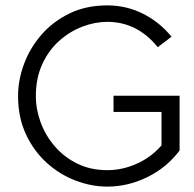

<svg xmlns="http://www.w3.org/2000/svg" viewBox="-20 -686 720 712"><path d="M378 6Q319 6 260 -16.5Q201 -39 153 -82.5Q105 -126 76 -188.5Q47 -251 47 -330Q47 -389 69 -448.5Q91 -508 133.5 -557Q176 -606 237.5 -636Q299 -666 378 -666Q449 -666 510.5 -635Q572 -604 616 -550L565 -511Q489 -605 378 -605Q332 -605 285 -587Q238 -569 199 -534Q160 -499 136.5 -447.5Q113 -396 113 -330Q113 -280 131 -231.5Q149 -183 183.5 -143Q218 -103 267 -79Q316 -55 378 -55Q434 -55 487.5 -79Q541 -103 579 -147V-271H401V-331H646V-128Q599 -65 527 -29.5Q455 6 378 6Z"/></svg>

Font: Lil Grotesk
Style: Regular
Weight: 400
Designer: Bastien Sozeau
Foundry: NBR — Bastien Sozeau
Version: Version 4.002; ttfautohint (v1.8.4.7-5d5b)